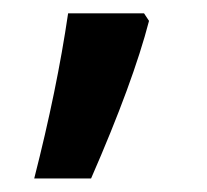

<svg xmlns="http://www.w3.org/2000/svg" viewBox="-20 -136 307 285"><path d="M201.2 -105Q177.7 -14.2 115.2 128.9H30.8Q64.5 -2.9 81.1 -116.2H193.8Z"/></svg>

Font: f0_41264          
Style: Regular
Weight: 600
Foundry: Ascender Corporation
Version: Version 1.10